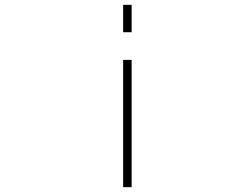

<svg xmlns="http://www.w3.org/2000/svg" viewBox="-20 -772 1040 794"><path d="M489.3 -638.7V-752H524.4V-638.7ZM489.3 2V-524.4H524.4V2Z"/></svg>

Font: GenEi Gothic M ExtraLight
Style: Regular
Weight: 200
Designer: o_tamon (Modified); [Source Han Sans]
Ryoko NISHIZUKA  (kana & ideographs); Paul D. Hunt (Latin, Greek & Cyrillic); Wenl
Version: Version 1.1a;Original Version 1.004